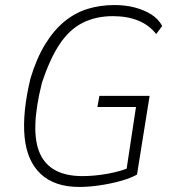

<svg xmlns="http://www.w3.org/2000/svg" viewBox="-20 -733 691 761"><path d="M294 8Q197 8 142 -43Q87 -94 77.5 -190Q68 -286 101 -423Q125 -502 159 -557.5Q193 -613 235 -647.5Q277 -682 326.5 -697.5Q376 -713 434 -713Q477 -713 513.5 -703.5Q550 -694 578.5 -676.5Q607 -659 623 -630L599 -598Q571 -634 527.5 -651.5Q484 -669 427 -669Q361 -669 308.5 -643Q256 -617 217 -559Q178 -501 146 -404Q98 -213 138.5 -124Q179 -35 307 -35Q354 -35 407.5 -44.5Q461 -54 506 -74L477 -32L519 -309H366L374 -353H573L523 -41Q498 -27 459 -16Q420 -5 376 1.5Q332 8 294 8Z"/></svg>

Font: Nunito Sans 7pt Condensed ExtraLight
Style: Italic
Weight: 250
Width: 3
Italic angle: -9°
Designer: Vernon Adams
Foundry: Vernon Adams
Version: Version 3.101;gftools[0.9.27]